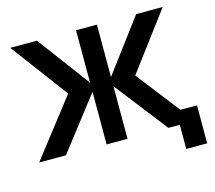

<svg xmlns="http://www.w3.org/2000/svg" viewBox="-118 -856 1291 1153"><g transform="rotate(-15 527.5 -280.0)"><path d="M902 150V0H831L577 -327V0H447V-327L194 0H28L303 -355L38 -710H204L447 -384V-710H577V-384L821 -710H986L720 -355L929 -86H1032V150Z"/></g></svg>

Font: Geist SemBd
Style: Regular
Weight: 400
Designer: Basement.studio, Andrés Briganti, Mateo Zaragoza
Foundry: Basement.studio, Vercel, Andrés Briganti, Guido Ferreyra, Mateo Zaragoza
Version: Version 1.401